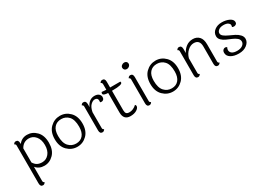

<svg xmlns="http://www.w3.org/2000/svg" viewBox="-11 -1635 3847 2798"><g transform="rotate(-30 1912.5 -236.5)"><path d="M299 -53Q366 -53 411.5 -106.5Q457 -160 457 -252.5Q457 -345 411.5 -399Q366 -453 299 -453Q206 -453 159 -367V-130Q186 -87 219 -70Q252 -53 299 -53ZM159 -455V-440Q212 -512 302 -512Q392 -512 458 -444Q524 -376 524 -252.5Q524 -129 457.5 -61Q391 7 301.5 7Q212 7 159 -57V183Q159 206 182 214Q166 243 140 243Q96 243 96 185V-452Q96 -475 73 -483Q87 -512 114 -512Q159 -512 159 -455Z M688 -269Q688 -151 738.5 -96.5Q789 -42 863.5 -42Q938 -42 980 -92Q1022 -142 1022 -235Q1022 -354 972.5 -407.5Q923 -461 848.5 -461Q774 -461 731 -412Q688 -363 688 -269ZM691.5 -444Q761 -512 856 -512Q951 -512 1019.5 -443Q1088 -374 1088 -251.5Q1088 -129 1019.5 -60.5Q951 8 856 8Q761 8 691.5 -60.5Q622 -129 622 -252.5Q622 -376 691.5 -444Z M1296 -455V-404Q1316 -456 1353 -484Q1390 -512 1437.5 -512Q1485 -512 1509.5 -489.5Q1534 -467 1534 -439.5Q1534 -412 1520 -398.5Q1506 -385 1491 -385Q1476 -385 1464 -389Q1466 -399 1466 -416Q1466 -465 1416 -465Q1381 -465 1345.5 -429.5Q1310 -394 1296 -319V-51Q1296 -29 1319 -21Q1303 8 1277 8Q1233 8 1233 -49V-452Q1233 -475 1210 -483Q1224 -512 1251 -512Q1296 -512 1296 -455Z M1698 -448V-119Q1698 -81 1713 -65Q1728 -49 1763 -49Q1828 -49 1885 -102Q1898 -92 1898 -77Q1898 -45 1856 -18.5Q1814 8 1750 8Q1634 8 1634 -120V-448Q1550 -451 1550 -484Q1550 -499 1560 -508Q1592 -503 1615 -503H1634V-597Q1634 -619 1611 -629Q1626 -657 1653 -657Q1698 -657 1698 -600V-503H1870Q1874 -496 1874 -487Q1874 -448 1713 -448Z M2056 -716Q2078 -716 2092 -703.5Q2106 -691 2106 -669Q2106 -647 2087.5 -630Q2069 -613 2046 -613Q2023 -613 2008.5 -626.5Q1994 -640 1994 -662.5Q1994 -685 2014 -700.5Q2034 -716 2056 -716ZM2086 -455V-51Q2086 -29 2109 -21Q2093 8 2067 8Q2023 8 2023 -49V-452Q2023 -475 2000 -483Q2014 -512 2041 -512Q2086 -512 2086 -455Z M2297 -269Q2297 -151 2347.5 -96.5Q2398 -42 2472.5 -42Q2547 -42 2589 -92Q2631 -142 2631 -235Q2631 -354 2581.5 -407.5Q2532 -461 2457.5 -461Q2383 -461 2340 -412Q2297 -363 2297 -269ZM2300.5 -444Q2370 -512 2465 -512Q2560 -512 2628.5 -443Q2697 -374 2697 -251.5Q2697 -129 2628.5 -60.5Q2560 8 2465 8Q2370 8 2300.5 -60.5Q2231 -129 2231 -252.5Q2231 -376 2300.5 -444Z M3237 -342V-51Q3237 -28 3261 -21Q3245 8 3218 8Q3174 8 3174 -49V-341Q3174 -454 3075 -454Q3021 -454 2972.5 -410.5Q2924 -367 2905 -297V-51Q2905 -29 2928 -21Q2912 8 2886 8Q2842 8 2842 -49V-452Q2842 -475 2819 -483Q2833 -512 2860 -512Q2905 -512 2905 -455V-386Q2931 -440 2979 -476Q3027 -512 3092 -512Q3157 -512 3197 -469.5Q3237 -427 3237 -342Z M3758 -415Q3758 -394 3742.5 -382Q3727 -370 3708 -370Q3689 -370 3676 -378Q3682 -388 3682 -408Q3682 -428 3657 -446.5Q3632 -465 3581 -465Q3530 -465 3500.5 -442.5Q3471 -420 3471 -390.5Q3471 -361 3501 -338Q3531 -315 3574 -296Q3617 -277 3660 -255.5Q3703 -234 3733 -202Q3763 -170 3763 -131Q3763 -76 3710 -34Q3657 8 3574 8Q3491 8 3440 -24Q3389 -56 3389 -108Q3389 -138 3404.5 -154Q3420 -170 3439 -170Q3458 -170 3470 -158Q3457 -137 3457 -116Q3457 -81 3486 -60Q3515 -39 3571.5 -39Q3628 -39 3662 -63.5Q3696 -88 3696 -123.5Q3696 -159 3666.5 -183.5Q3637 -208 3594.5 -226Q3552 -244 3509.5 -262.5Q3467 -281 3437.5 -310Q3408 -339 3408 -377Q3408 -436 3457 -474Q3506 -512 3578.5 -512Q3651 -512 3704.5 -485.5Q3758 -459 3758 -415Z"/></g></svg>

Font: Laila Light
Style: Regular
Weight: 300
Designer: Hitesh Malaviya
Foundry: Indian Type Foundry
Version: Version 1.302;PS 1.0;hotconv 1.0.78;makeotf.lib2.5.61930; tt